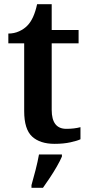

<svg xmlns="http://www.w3.org/2000/svg" viewBox="-20 -680 427 921"><path d="M242 10Q172 10 134 -25Q96 -60 96 -147V-472H20V-519Q48 -519 72 -530Q96 -541 112 -558Q143 -590 158 -660H228V-536H357V-472H228V-153Q228 -62 298 -62Q317 -62 334 -64Q351 -66 366 -70V-12Q352 -5 318.5 2.5Q285 10 242 10ZM131 208Q140 177 150.5 136Q161 95 167 61H277V71Q268 92 252.5 119Q237 146 219 173Q201 200 186 221H131Z"/></svg>

Font: Noto Naskh Arabic UI Semi
Style: Bold
Weight: 700
Designer: Monotype Design Team, David Williams, Mohamad Dakak and Nizar Qandah
Foundry: Monotype Imaging Inc.
Version: Version 2.014; ttfautohint (v1.8.4.7-5d5b)